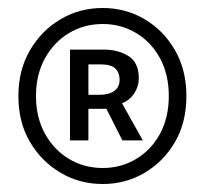

<svg xmlns="http://www.w3.org/2000/svg" viewBox="-20 -817 513 480"><path d="M237 -357Q179 -357 131.5 -385Q84 -413 55 -462Q26 -511 26 -577Q26 -642 55 -691.5Q84 -741 131.5 -769Q179 -797 237 -797Q294 -797 341.5 -769Q389 -741 417.5 -691.5Q446 -642 446 -577Q446 -511 417.5 -462Q389 -413 341.5 -385Q294 -357 237 -357ZM237 -397Q283 -397 321 -420Q359 -443 380.5 -483.5Q402 -524 402 -577Q402 -630 380.5 -670.5Q359 -711 321 -734Q283 -757 237 -757Q190 -757 152 -734Q114 -711 92 -670.5Q70 -630 70 -577Q70 -524 92 -483.5Q114 -443 152 -420Q190 -397 237 -397ZM155 -466V-693H240Q275 -693 301 -677Q327 -661 327 -621Q327 -601 315.5 -583.5Q304 -566 285 -559L337 -466H286L246 -545H201V-466ZM201 -580H229Q252 -580 265.5 -589.5Q279 -599 279 -618Q279 -635 268.5 -645.5Q258 -656 232 -656H201Z"/></svg>

Font: Noto Sans HK
Style: Regular
Weight: 400
Designer: Ryoko NISHIZUKA 西塚涼子 (kana, bopomofo & ideographs); Paul D. Hunt (Latin, Greek & Cyrillic); Sandoll Communications 산돌커뮤니
Foundry: Adobe
Version: Version 2.004-H2;hotconv 1.0.118;makeotfexe 2.5.65603